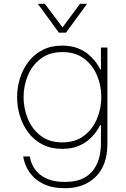

<svg xmlns="http://www.w3.org/2000/svg" viewBox="-20 -780 665 1010"><path d="M290 -608 179 -760H216L309 -636L401 -760H438L327 -608ZM322 210Q261 210 220.5 193Q180 176 156 151Q132 126 120.5 101.5Q109 77 105.5 60Q102 43 102 43H137Q137 43 139.5 56.5Q142 70 151.5 90Q161 110 181 130Q201 150 235.5 163.5Q270 177 322 177Q381 177 418 158Q455 139 475.5 108Q496 77 503.5 42Q511 7 511 -24V-122H507Q501 -109 486.5 -88Q472 -67 448.5 -46Q425 -25 390 -11Q355 3 307 3Q248 3 203.5 -20Q159 -43 129.5 -82Q100 -121 85 -169.5Q70 -218 70 -269Q70 -320 85 -368Q100 -416 129.5 -455Q159 -494 203.5 -517Q248 -540 307 -540Q355 -540 390 -526Q425 -512 448.5 -491Q472 -470 486.5 -449.5Q501 -429 507 -415H511V-530H545V-24Q545 89 484 149.5Q423 210 322 210ZM308 -31Q376 -31 421.5 -65.5Q467 -100 490 -155Q513 -210 513 -269Q513 -329 490.5 -383Q468 -437 422.5 -471.5Q377 -506 309 -506Q240 -506 194.5 -471.5Q149 -437 126.5 -382.5Q104 -328 104 -269Q104 -210 126.5 -155Q149 -100 194.5 -65.5Q240 -31 308 -31Z"/></svg>

Font: Be Vietnam Pro Thin
Style: Regular
Weight: 100
Designer: Lam Bao, Tony Le, Vietanh Nguyen
Foundry: Yellow Type Foundry
Version: Version 1.002; ttfautohint (v1.8.3)